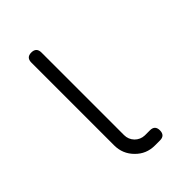

<svg xmlns="http://www.w3.org/2000/svg" viewBox="-223 -859 955 955"><g transform="rotate(-45 254.5 -381.0)"><path d="M216 -469V-726C216 -750 204 -762 180 -762C156.7 -762 145 -750 145 -726V-522V-469V-324V-252V-145V-144C145 -104 159 -70 187 -42C214.3 -14 248 0 288 0H309H324C347.3 0 359 -12 359 -36C359 -59.3 347.3 -71 324 -71H288C268 -71.7 251 -79 237 -93C223 -107.7 216 -125 216 -145V-252V-324Z"/></g></svg>

Font: Semi-Coder
Style: Regular
Weight: 400
Version: 0.1000